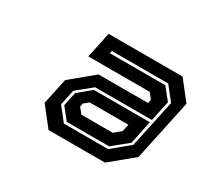

<svg xmlns="http://www.w3.org/2000/svg" viewBox="-83 -827 632 589"><g transform="rotate(30 233.0 -532.0)"><path d="M140.2 -358.5 88.1 -424.8 107.7 -516.6 187.9 -582.9H363L365.9 -595.5L350.5 -615.1H133.1L152.4 -706.2H414.2L466.4 -639.9L420.6 -424.8L340.2 -358.5ZM176.3 -408.1 143.8 -448.6 154.1 -497.3 199.1 -534.6H397.5L380.1 -451.9L326.3 -408.1ZM171.1 -399.1H327.6L388.4 -449.3L424.5 -618L386.8 -665.7H187.2L185.3 -656.6H381.7L414.8 -615.4L399.4 -543.6H198.5L145.7 -500.5L134.1 -446.1ZM204 -449.6H315L338.9 -469.3L344.3 -495H207.2L190.8 -481.5L188.2 -469.3Z"/></g></svg>

Font: Tourney
Style: Bold Italic
Weight: 700
Italic angle: -12°
Version: Version 1.015